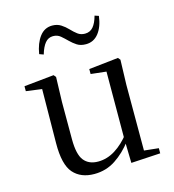

<svg xmlns="http://www.w3.org/2000/svg" viewBox="-115 -864 882 974"><g transform="rotate(-15 326.5 -376.5)"><path d="M261 15Q190 15 151 -29.5Q112 -74 113 -186L116 -484L138 -467L33 -481V-507L190 -523L200 -511L196 -380V-185Q196 -105 221.5 -73Q247 -41 296 -41Q343 -41 386 -68Q429 -95 465 -142L488 -103H462Q423 -51 373 -18Q323 15 261 15ZM456 9 453 -114V-116L454 -471L373 -480V-506L528 -523L538 -511L534 -380V-35L610 -27V0ZM147 -645Q156 -700 181.5 -734Q207 -768 248 -768Q274 -768 293.5 -755.5Q313 -743 328 -727Q345 -709 361 -697Q377 -685 399 -685Q426 -685 442.5 -704.5Q459 -724 469 -761L490 -754Q483 -698 457 -665Q431 -632 390 -632Q362 -632 343.5 -644Q325 -656 310 -671Q293 -688 277 -701.5Q261 -715 238 -715Q213 -715 196.5 -695Q180 -675 169 -637Z"/></g></svg>

Font: Noto Serif JP
Style: Regular
Weight: 400
Designer: Ryoko NISHIZUKA  (kana & ideographs); Frank Grießhammer (Latin, Greek & Cyrillic); Wenlong ZHANG  (bopomofo); Sandoll Co
Foundry: Adobe
Version: Version 2.003-H1;hotconv 1.1.1;makeotfexe 2.6.0